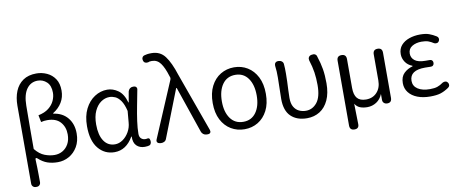

<svg xmlns="http://www.w3.org/2000/svg" viewBox="-80 -1171 4154 1732"><g transform="rotate(-10 1996.5 -305.0)"><path d="M128 199Q112 199 101.5 188.5Q91 178 91 162V-551Q91 -626 114.5 -684Q138 -742 186.5 -775.5Q235 -809 309 -809Q360 -809 405.5 -788Q451 -767 479 -725Q507 -683 507 -618Q507 -557 478 -509.5Q449 -462 397 -430V-425Q480 -414 527 -357Q574 -300 574 -214Q574 -143 544 -92Q514 -41 466 -14Q418 13 363 13Q311 13 268.5 -1.5Q226 -16 187 -52Q168 -68 168 -43Q170 -2 170.5 29.5Q171 61 171.5 91.5Q172 122 172 162Q172 178 162 188.5Q152 199 136 199ZM345 -56Q386 -56 419.5 -75.5Q453 -95 473 -131.5Q493 -168 493 -219Q493 -287 453 -332Q413 -377 333 -377Q319 -377 304.5 -375.5Q290 -374 276 -370L263 -434Q322 -446 358 -474.5Q394 -503 410.5 -539.5Q427 -576 427 -612Q427 -678 392 -710.5Q357 -743 310 -743Q246 -743 208.5 -691Q171 -639 170 -539Q169 -439 168.5 -341Q168 -243 168 -142Q209 -91 255.5 -73.5Q302 -56 345 -56Z M883 13Q792 13 734.5 -57Q677 -127 677 -260Q677 -353 710 -418.5Q743 -484 797 -519Q851 -554 913 -554Q965 -554 1012.5 -520.5Q1060 -487 1082 -407H1085L1102 -504Q1106 -520 1118 -530Q1130 -540 1146 -540H1153Q1169 -540 1177 -530Q1185 -520 1181 -505Q1168 -436 1154 -364.5Q1140 -293 1131 -228Q1122 -163 1122 -112Q1122 -84 1137.5 -69.5Q1153 -55 1175 -55Q1183 -55 1186 -55.5Q1189 -56 1193 -57Q1214 -61 1217 -41L1219 -31Q1221 -18 1215 -5.5Q1209 7 1195 9Q1190 10 1183 11.5Q1176 13 1159 13Q1113 13 1084.5 -14.5Q1056 -42 1058 -99H1054Q990 13 883 13ZM899 -56Q936 -56 970 -79.5Q1004 -103 1027 -143Q1050 -183 1053 -230L1062 -333Q1047 -396 1023.5 -429Q1000 -462 973.5 -473.5Q947 -485 921 -485Q880 -485 843.5 -459.5Q807 -434 784 -384.5Q761 -335 761 -261Q761 -164 797.5 -110Q834 -56 899 -56Z M1359 -26Q1354 -10 1340 -2Q1326 6 1309 5L1298 4Q1282 2 1275 -8.5Q1268 -19 1275 -35L1491 -544Q1493 -548 1493.5 -554Q1494 -560 1493 -564L1488 -578Q1464 -657 1434 -698Q1404 -739 1355 -739Q1340 -739 1334 -737.5Q1328 -736 1321 -733Q1306 -730 1294 -735Q1282 -740 1277 -756Q1272 -771 1278 -784Q1284 -797 1299 -801Q1309 -804 1324 -806.5Q1339 -809 1364 -809Q1443 -809 1487.5 -749.5Q1532 -690 1569 -574L1763 -35Q1768 -20 1761.5 -10Q1755 0 1738 0H1727Q1711 0 1697.5 -10Q1684 -20 1679 -36L1534 -460H1529Z M2074 13Q2006 13 1950.5 -20Q1895 -53 1862.5 -116Q1830 -179 1830 -269Q1830 -360 1862.5 -423.5Q1895 -487 1950.5 -520.5Q2006 -554 2074 -554Q2142 -554 2197 -520.5Q2252 -487 2284.5 -423.5Q2317 -360 2317 -269Q2317 -179 2284.5 -116Q2252 -53 2197 -20Q2142 13 2074 13ZM2074 -55Q2149 -55 2191 -113.5Q2233 -172 2233 -269Q2233 -367 2191 -426Q2149 -485 2074 -485Q1998 -485 1956 -426Q1914 -367 1914 -269Q1914 -172 1956 -113.5Q1998 -55 2074 -55Z M2646 13Q2553 13 2499 -39Q2445 -91 2445 -198Q2445 -248 2447 -297Q2449 -346 2449 -395Q2449 -427 2448 -450Q2447 -473 2443 -504Q2442 -520 2451 -530Q2460 -540 2476 -540H2481Q2498 -540 2510.5 -530Q2523 -520 2524 -504Q2526 -486 2526.5 -464Q2527 -442 2527 -415Q2527 -384 2525.5 -345Q2524 -306 2522 -266.5Q2520 -227 2520 -194Q2520 -143 2538 -112.5Q2556 -82 2585 -68.5Q2614 -55 2647 -55Q2708 -55 2749 -106Q2790 -157 2790 -266Q2790 -328 2782 -382Q2774 -436 2754 -498Q2750 -514 2757 -526.5Q2764 -539 2780 -543L2787 -544Q2803 -548 2816 -541Q2829 -534 2832 -518Q2853 -455 2862.5 -398Q2872 -341 2872 -268Q2872 -177 2843 -114Q2814 -51 2763 -19Q2712 13 2646 13Z M3049 187Q3006 187 3006 143V-450Q3006 -494 3049 -494Q3092 -494 3092 -450V-186Q3092 -122 3118 -91.5Q3144 -61 3199 -61Q3261 -61 3299 -102.5Q3337 -144 3337 -211V-450Q3337 -494 3380 -494Q3422 -494 3422 -450V-37Q3422 7 3381 7Q3362 7 3350.5 -4Q3339 -15 3339 -32V-87Q3320 -40 3282 -15.5Q3244 9 3198 9Q3161 9 3132.5 -2Q3104 -13 3086 -42L3090 143Q3092 187 3049 187Z M3775 13Q3708 13 3657.5 -6.5Q3607 -26 3578.5 -62.5Q3550 -99 3550 -148Q3550 -207 3583.5 -239Q3617 -271 3663 -283V-288Q3621 -304 3599 -337.5Q3577 -371 3577 -409Q3577 -458 3605 -490Q3633 -522 3679 -538Q3725 -554 3779 -554Q3829 -554 3861 -542.5Q3893 -531 3925 -511Q3937 -504 3940 -491.5Q3943 -479 3936 -466Q3929 -454 3916.5 -451.5Q3904 -449 3892 -454Q3866 -471 3842.5 -479.5Q3819 -488 3781 -488Q3730 -488 3694 -466Q3658 -444 3658 -400Q3658 -361 3689 -336.5Q3720 -312 3788 -312Q3801 -312 3807.5 -312Q3814 -312 3823 -312Q3837 -313 3846 -304.5Q3855 -296 3855 -281Q3855 -267 3846 -258.5Q3837 -250 3823 -251Q3811 -251 3799 -251.5Q3787 -252 3772 -252Q3631 -252 3631 -155Q3631 -107 3672 -80Q3713 -53 3783 -53Q3824 -53 3850 -61.5Q3876 -70 3907 -92Q3920 -98 3932.5 -96Q3945 -94 3953 -82Q3961 -70 3958.5 -57Q3956 -44 3944 -36Q3904 -9 3868 2Q3832 13 3775 13Z"/></g></svg>

Font: Chiron GoRound TC N
Style: Regular
Weight: 350
Designer: Ryoko NISHIZUKA 西塚涼子 (kana, bopomofo & ideographs); Paul D. Hunt (Latin, Greek & Cyrillic); Sandoll Communications 산돌커뮤니
Foundry: Adobe
Version: Version 1.000;hotconv 1.1.1;makeotfexe 2.6.0